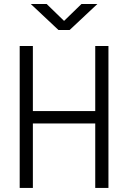

<svg xmlns="http://www.w3.org/2000/svg" viewBox="-20 -918 626 938"><path d="M445.3 0V-314.9H140.6V0H76.2V-693.4H140.6V-375.5H445.3V-693.4H509.8V0ZM265.6 -771.5 130.4 -898.4H208L293 -815.9L377.9 -898.4H455.6L320.3 -771.5Z"/></svg>

Font: Cascadia Code NF Light
Style: Regular
Weight: 300
Monospace: yes
Designer: Aaron Bell
Foundry: Saja Typeworks
Version: Version 2404.023; ttfautohint (v1.8.4)